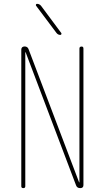

<svg xmlns="http://www.w3.org/2000/svg" viewBox="-20 -970 540 990"><path d="M89.8 -9.8V-713.9Q89.8 -729.5 106.4 -730.5Q123 -730.5 127.9 -714.8L387.7 -30.3Q387.7 -29.3 388.7 -29.3Q389.6 -29.3 389.6 -30.3V-719.7Q389.6 -729.5 399.9 -730Q410.2 -730.5 410.2 -719.7V-15.6Q410.2 0 393.6 0Q377 0 372.1 -14.6L112.3 -700.2Q112.3 -701.2 111.3 -701.2Q110.4 -701.2 110.4 -700.2V-9.8Q110.4 0 100.1 0Q89.8 0 89.8 -9.8ZM271.5 -799.8 166 -940.4Q164.1 -943.4 165.5 -946.8Q167 -950.2 170.9 -950.2Q182.6 -950.2 191.4 -940.4L295.9 -799.8Q297.9 -796.9 296.4 -793.5Q294.9 -790 291 -790Q279.3 -790 271.5 -799.8Z"/></svg>

Font: Rounded-X Mgen+ 1mn thin
Style: Regular
Weight: 100
Designer: [Source Han Sans]
Ryoko NISHIZUKA  (kana & ideographs); Paul D. Hunt (Latin, Greek & Cyrillic); Wenlong ZHANG  (bopomofo
Version: Version 1.059.20150602